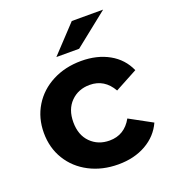

<svg xmlns="http://www.w3.org/2000/svg" viewBox="-138 -855 866 967"><g transform="rotate(-20 295.5 -371.5)"><path d="M32 -269Q32 -349 70.5 -412Q109 -475 177.5 -510.5Q246 -546 332 -546Q417 -546 480.5 -510.5Q544 -475 573 -409L452 -344Q410 -418 331 -418Q270 -418 230 -378Q190 -338 190 -269Q190 -200 230 -160Q270 -120 331 -120Q411 -120 452 -194L573 -128Q544 -64 480.5 -28Q417 8 332 8Q246 8 177.5 -27.5Q109 -63 70.5 -126Q32 -189 32 -269ZM357 -751H525L344 -607H222Z"/></g></svg>

Font: APTA Sans Regular
Style: Bold Italic
Weight: 700
Version: Version 7.200